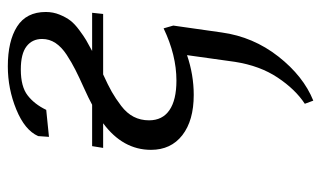

<svg xmlns="http://www.w3.org/2000/svg" viewBox="-180 -314 797 476"><g transform="rotate(-90 218.0 -75.5)"><path d="M85 -99.1Q85 -168.9 150.9 -217.8H89.8L94.2 -245.1H196.8Q211.9 -253.4 238.5 -265.4Q265.1 -277.3 283.4 -286.6Q301.8 -295.9 320.8 -308.3Q339.8 -320.8 349.9 -335.9Q359.9 -351.1 359.9 -369.1Q359.9 -393.6 341.6 -407.7Q323.2 -421.9 284.2 -421.9Q241.7 -421.9 220 -405Q198.2 -388.2 184.1 -358.9L117.2 -352.1L119.1 -378.9Q133.8 -412.1 185.1 -433.1Q236.3 -454.1 292 -454.1Q354.5 -454.1 390.6 -431.2Q426.8 -408.2 426.8 -359.9Q426.8 -341.8 420.2 -325.7Q413.6 -309.6 405.3 -298.8Q397 -288.1 381.8 -276.9Q366.7 -265.6 356.7 -259.8Q346.7 -253.9 330.1 -245.1H424.8L421.9 -217.8H272Q245.1 -205.6 228.8 -196.3Q212.4 -187 194.1 -173.1Q175.8 -159.2 167 -142.1Q158.2 -125 158.2 -104Q158.2 -70.8 183.3 -53.5Q208.5 -36.1 256.8 -36.1Q319.8 -36.1 386.2 -67.9L393.1 -43.9L376 76.2Q365.2 154.3 316.4 216.6Q267.6 278.8 207 303.2L199.2 282.2Q234.9 258.8 264.2 214.8Q293.5 170.9 303.2 108.9L319.8 -9.8Q271 6.8 221.2 6.8Q157.7 6.8 121.3 -21.5Q85 -49.8 85 -99.1Z"/></g></svg>

Font: Dehuti Alt
Style: Italic
Weight: 400
Version: Version 1.2